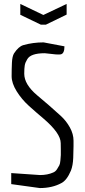

<svg xmlns="http://www.w3.org/2000/svg" viewBox="-20 -947 431 974"><path d="M353 -233V-206Q353 -184 351.5 -146Q350 -108 340 -82Q319 -32 291 -18Q245 7 182 7L37 -13V-69L183 -59Q221 -59 250 -72Q262 -77 269.5 -89Q277 -101 281 -108.5Q285 -116 286.5 -134Q288 -152 288.5 -160.5Q289 -169 288.5 -191Q288 -213 288 -221Q288 -271 200 -346Q163 -377 126.5 -410Q90 -443 64.5 -484Q39 -525 39 -560.5Q39 -596 40.5 -628.5Q42 -661 51 -676Q74 -711 98 -718Q147 -732 201 -732L307 -712Q307 -674 287 -671Q279 -670 263 -671L207 -677Q135 -677 118 -646Q108 -630 105.5 -615Q103 -600 103 -573Q103 -519 168 -464Q196 -441 228 -413Q260 -385 288 -359.5Q316 -334 334.5 -300.5Q353 -267 353 -233ZM318 -873 213 -822H187L83 -872V-927L200 -871L318 -927Z"/></svg>

Font: Economica
Style: Regular
Weight: 400
Designer: Vicente Lamonaca
Foundry: Vicente Lamonaca
Version: Version 1.101